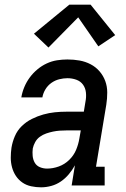

<svg xmlns="http://www.w3.org/2000/svg" viewBox="-20 -792 540 820"><path d="M156 8H155Q155 8 155 8Q155 8 155 8Q134 8 113 3.5Q92 -1 75.5 -12.5Q59 -24 48 -40.5Q37 -57 31.5 -77Q26 -97 26 -118.5Q26 -140 29 -161Q33 -186 43.5 -210.5Q54 -235 73 -253.5Q92 -272 116 -284Q140 -296 165 -303Q190 -310 214.5 -312.5Q239 -315 264 -315H338L345 -358Q349 -377 347 -396.5Q345 -416 334.5 -430.5Q324 -445 306 -451.5Q288 -458 268 -458Q251 -458 233 -453.5Q215 -449 199.5 -438Q184 -427 174 -410.5Q164 -394 161 -376H71Q75 -399 84 -420.5Q93 -442 107 -461Q121 -480 139.5 -495.5Q158 -511 179.5 -521Q201 -531 223.5 -534.5Q246 -538 268 -538Q295 -538 320 -533.5Q345 -529 367 -517.5Q389 -506 405 -487.5Q421 -469 429.5 -446Q438 -423 438 -397Q438 -371 434 -345L390 -80H427V0H286L300 -86Q289 -66 274 -48Q259 -30 240 -17Q221 -4 199 2Q177 8 156 8ZM181 -72Q206 -72 231 -81Q256 -90 275.5 -109Q295 -128 305 -152Q315 -176 319 -201L325 -235H264Q250 -235 235.5 -234Q221 -233 206.5 -230Q192 -227 177.5 -222Q163 -217 150.5 -208Q138 -199 130.5 -185.5Q123 -172 120 -158Q118 -142 119.5 -126Q121 -110 128.5 -97Q136 -84 150.5 -78Q165 -72 181 -72ZM187 -589 125 -648 276 -772H367L472 -642L400 -594L314 -718Z"/></svg>

Font: Iosevka Curly Slab MdObl
Style: Regular
Weight: 500
Italic angle: -9°
Monospace: yes
Designer: Belleve Invis
Foundry: Belleve Invis
Version: Version 11.0.0; ttfautohint (v1.8.3)